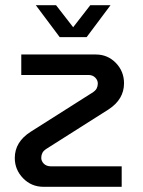

<svg xmlns="http://www.w3.org/2000/svg" viewBox="-20 -720 551 740"><path d="M148 0Q101 0 69 -33Q37 -66 37 -111Q37 -173 98 -212L333 -361Q348 -370 352.5 -379Q357 -388 357 -398Q357 -411 347 -421Q337 -431 321 -431H62V-510H349Q395 -510 426.5 -477.5Q458 -445 458 -399Q458 -337 398 -298L163 -149Q148 -140 143.5 -131Q139 -122 139 -112Q139 -99 149 -89Q159 -79 176 -79H449V0ZM210 -577 118 -700H196L262 -615L328 -700H406L314 -577Z"/></svg>

Font: MuseoModerno
Style: Regular
Weight: 400
Designer: Pablo Cosgaya, Héctor Gatti, Marcela Romero, and the Authors of The MuseoModerno Project.
Foundry: Omnibus-Type Team
Version: Version 1.001